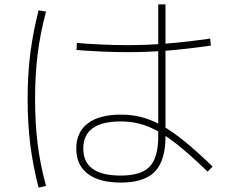

<svg xmlns="http://www.w3.org/2000/svg" viewBox="-20 -811 1040 876"><path d="M532 22Q433 22 380.5 -18Q328 -58 328 -133Q328 -208 380.5 -248Q433 -288 532 -288Q581 -288 626 -276.5Q671 -265 719 -238Q767 -211 823 -165.5Q879 -120 950 -51L927 -28Q858 -95 804.5 -139Q751 -183 706 -209Q661 -235 618.5 -246Q576 -257 531 -257Q360 -257 360 -133Q360 -10 531 -10Q624 -10 663 -51Q702 -92 702 -189V-791H735V-188Q735 -78 686.5 -28Q638 22 532 22ZM562 -573Q504 -573 440 -576Q376 -579 329 -583L331 -615Q377 -611 440.5 -608Q504 -605 562 -605Q648 -605 737.5 -612Q827 -619 939 -635L942 -603Q830 -587 740 -580Q650 -573 562 -573ZM156 45Q130 -56 118 -152.5Q106 -249 106 -360Q106 -469 118 -565Q130 -661 156 -764L190 -758Q163 -657 151.5 -562Q140 -467 140 -360Q140 -251 151.5 -156.5Q163 -62 190 37Z"/></svg>

Font: M PLUS 2 ExtraLight
Style: Regular
Weight: 250
Designer: Coji Morishita
Foundry: UNDERFOREST DESIGN
Version: Version 1.001